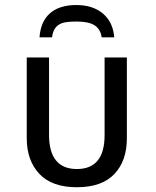

<svg xmlns="http://www.w3.org/2000/svg" viewBox="-20 -745 633 778"><path d="M291.5 13.7Q189.9 13.7 139.2 -40.8Q88.4 -95.2 88.4 -184.6V-512.2H178.7V-199.2Q178.7 -60.1 291.5 -60.1Q403.8 -60.1 403.8 -197.3V-512.2H494.1V-184.6Q494.1 -93.3 443.4 -39.8Q392.6 13.7 291.5 13.7ZM442.9 -593.8H392.1Q387.2 -626.5 363.8 -642.1Q340.3 -657.7 291 -657.7Q249.5 -657.7 231.7 -651.4Q213.9 -645 203.9 -631.3Q193.8 -617.7 190.9 -593.8H140.1Q144.5 -657.7 182.6 -691.2Q220.7 -724.6 289.1 -724.6Q356.4 -724.6 397.2 -689.9Q438 -655.3 442.9 -593.8Z"/></svg>

Font: Cadman
Style: Regular
Weight: 400
Designer: Paul James MIller
Foundry: High-Logic / Made with FontCreator
Version: Version 2.114;March 28, 2021;FontCreator 13.0.0.2683 64-bit